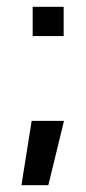

<svg xmlns="http://www.w3.org/2000/svg" viewBox="-20 -432 252 564"><path d="M76 -412H167V-326H76ZM73 -77H168L122 112H43Z"/></svg>

Font: Kanit
Style: Regular
Weight: 400
Designer: Katatrad Team
Foundry: Cadson Demak
Version: Version 1.001